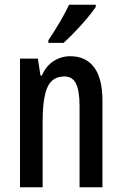

<svg xmlns="http://www.w3.org/2000/svg" viewBox="-20 -786 511 806"><path d="M275 -550Q340 -550 375 -503.5Q410 -457 410 -363V0H314V-341Q314 -403 299.5 -434Q285 -465 250 -465Q200 -465 179.5 -420.5Q159 -376 159 -275V0H64V-540H139L150 -469H156Q173 -509 205 -529.5Q237 -550 275 -550ZM382 -757Q369 -737 345 -708.5Q321 -680 294.5 -652.5Q268 -625 247 -606H183V-617Q237 -697 270 -766H382Z"/></svg>

Font: Noto Sans Gujarati UI ExtraCondensed Medium
Style: Regular
Weight: 500
Width: 2
Designer: Jelle Bosma - Monotype Design Team, Universal Thirst
Foundry: Monotype Imaging Inc.
Version: Version 2.106; ttfautohint (v1.8.4.7-5d5b)